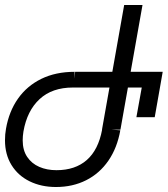

<svg xmlns="http://www.w3.org/2000/svg" viewBox="-22 -745 672 770"><path d="M-2 -182.5Q-2 -207 2 -228.5Q14 -298 50 -349.2Q86 -400.5 143.8 -428.8Q201.5 -457 277.5 -457L274.5 -429L279.5 -457H428.5L476 -725H549.5L502 -457H630.5L619.5 -394L598.5 -275H525L546.5 -394H491L461 -225H424.5L460.5 -222.5Q448 -152 412.8 -100.8Q377.5 -49.5 323.5 -22.2Q269.5 5 202.5 5Q143.5 5 97 -17.8Q50.5 -40.5 24.2 -83Q-2 -125.5 -2 -182.5ZM417 -394H270.5Q187 -394 136.8 -347.5Q86.5 -301 72 -217.5Q69 -199 69 -182.5Q69 -142.5 87 -115.8Q105 -89 135.5 -75.8Q166 -62.5 204.5 -62.5Q279.5 -62.5 326 -103.2Q372.5 -144 387.5 -225H387Z"/></svg>

Font: JuliaMono Light
Style: Italic
Weight: 300
Italic angle: -9°
Monospace: yes
Designer: cormullion
Foundry: corm
Version: Version 0.054; ttfautohint (v1.8.4)